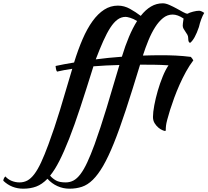

<svg xmlns="http://www.w3.org/2000/svg" viewBox="-211 -774 1255 1161"><path d="M125 -375Q148 -380 176.5 -385.5Q205 -391 237 -396Q261 -474 288.5 -537.5Q316 -601 348.5 -646Q381 -691 419 -715.5Q457 -740 502 -740Q540 -740 575 -720.5Q610 -701 640 -678Q669 -715 702 -734.5Q735 -754 773 -754Q791 -754 813.5 -744Q836 -734 857 -722.5Q878 -711 896 -701Q914 -691 923 -691Q935 -698 956.5 -703.5Q978 -709 993 -709Q1005 -709 1024 -696Q1015 -682 1006 -658Q997 -634 992 -611Q967 -537 939 -515Q934 -515 930.5 -521.5Q927 -528 927 -544Q927 -555 922 -564Q917 -573 910.5 -582Q904 -591 899 -600Q894 -609 894 -619Q894 -625 895 -633.5Q896 -642 899 -662Q863 -686 833 -686Q801 -686 775 -665Q749 -644 727 -609.5Q705 -575 686.5 -530Q668 -485 653 -438Q682 -439 710.5 -439.5Q739 -440 769 -440Q809 -440 852 -438Q895 -436 943 -430Q953 -419 958 -409Q935 -379 914 -341Q893 -303 875 -262.5Q857 -222 842.5 -182.5Q828 -143 817.5 -109.5Q807 -76 800.5 -51Q794 -26 793 -15Q791 3 791.5 10.5Q792 18 787 18Q783 18 771 13Q759 8 746.5 -2.5Q734 -13 724 -29Q714 -45 714 -67Q714 -95 722 -137.5Q730 -180 743 -225Q756 -270 773 -311.5Q790 -353 808 -379Q763 -382 720.5 -382.5Q678 -383 636 -383Q588 -225 549.5 -108Q511 9 477.5 92Q444 175 413 228.5Q382 282 350.5 313Q319 344 284.5 355.5Q250 367 209 367Q171 367 136.5 351.5Q102 336 76 307Q43 341 8 354Q-27 367 -70 367Q-141 367 -191 319Q-191 312 -187 304Q-183 296 -178 293Q-164 310 -141 319.5Q-118 329 -93 329Q-67 329 -45.5 317.5Q-24 306 -3.5 279Q17 252 37.5 208Q58 164 82 99Q118 2 152 -109.5Q186 -221 226 -358Q200 -354 177 -350Q154 -346 134 -341Q130 -345 127.5 -357Q125 -369 125 -375ZM511 -381Q469 -380 430 -378Q391 -376 354 -373Q310 -232 274.5 -124Q239 -16 207.5 64Q176 144 148 199Q120 254 92 288Q106 305 127 317Q148 329 186 329Q212 329 233.5 317.5Q255 306 275.5 279Q296 252 316.5 208Q337 164 361 99Q396 2 433.5 -121Q471 -244 511 -381ZM368 -415Q405 -420 444.5 -424Q484 -428 526 -431Q546 -497 569 -551.5Q592 -606 618 -647Q595 -661 576 -666.5Q557 -672 549 -672Q522 -672 499.5 -655.5Q477 -639 456 -606.5Q435 -574 413.5 -526Q392 -478 368 -415Z"/></svg>

Font: Kaushan Script
Style: Regular
Weight: 400
Designer: Pablo Impallari
Foundry: Pablo Impallari
Version: Version 1.002